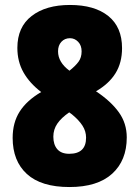

<svg xmlns="http://www.w3.org/2000/svg" viewBox="-20 -744 562 774"><path d="M262 -724Q361 -724 416.5 -679.5Q472 -635 472 -550Q472 -491 445.5 -448.5Q419 -406 367 -376Q427 -336 459 -291.5Q491 -247 491 -190Q491 -97 432 -43.5Q373 10 260 10Q146 10 88.5 -42.5Q31 -95 31 -188Q31 -250 59.5 -294.5Q88 -339 146 -373Q99 -409 74.5 -452.5Q50 -496 50 -551Q50 -635 107.5 -679.5Q165 -724 262 -724ZM262 -590Q241 -590 227.5 -575.5Q214 -561 214 -537Q214 -493 260 -459Q284 -478 296.5 -495Q309 -512 309 -537Q309 -561 295 -575.5Q281 -590 262 -590ZM195 -193Q195 -161 211 -142.5Q227 -124 259 -124Q327 -124 327 -189Q327 -215 312.5 -237.5Q298 -260 270 -283L259 -291Q227 -269 211 -245.5Q195 -222 195 -193Z"/></svg>

Font: Noto Sans Lao Condensed Black
Style: Regular
Weight: 900
Width: 3
Designer: Monotype Design Team
Foundry: Monotype Imaging Inc.
Version: Version 2.003; ttfautohint (v1.8.4.7-5d5b)